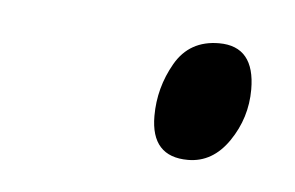

<svg xmlns="http://www.w3.org/2000/svg" viewBox="-25 -565 238 155"><g transform="rotate(5 93.5 -487.0)"><path d="M131 -439Q101 -439 101 -472Q101 -495 112.5 -515Q124 -535 148 -535Q177 -535 177 -500Q177 -477 164 -458Q151 -439 131 -439Z"/></g></svg>

Font: Noto Sans ExtraCondensed Light
Style: Italic
Weight: 300
Width: 2
Italic angle: -12°
Designer: Monotype Design Team
Foundry: Monotype Imaging Inc.
Version: Version 2.013; ttfautohint (v1.8.4.7-5d5b)